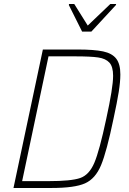

<svg xmlns="http://www.w3.org/2000/svg" viewBox="-20 -934 640 954"><path d="M193 -688H364Q448 -688 492.5 -678.5Q537 -669 557.5 -642.5Q578 -616 578 -564Q578 -528 570 -477.5Q562 -427 544 -344Q510 -180 482 -113Q454 -46 402.5 -23Q351 0 236 0H47ZM508 -344Q542 -499 542 -557Q542 -603 523.5 -623Q505 -643 468 -648.5Q431 -654 352 -654H221L90 -34H221Q334 -34 378.5 -49.5Q423 -65 448.5 -124.5Q474 -184 508 -344ZM388 -777 322 -909 323 -914H349L416 -807L528 -914H557L556 -909L434 -777Z"/></svg>

Font: Saira Semi Condensed Thin
Style: Italic
Weight: 100
Width: 4
Italic angle: -12°
Designer: Hector Gatti with collaboration of the Omnibus-Type team
Foundry: Omnibus-Type
Version: Version 1.001; ttfautohint (v1.8)